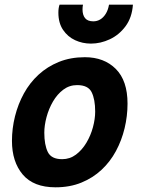

<svg xmlns="http://www.w3.org/2000/svg" viewBox="-20 -784 600 819"><path d="M217 15Q123 15 77 -39.5Q31 -94 31 -183Q31 -236 44 -288Q57 -340 82 -385.5Q107 -431 144.5 -465.5Q182 -500 231.5 -520Q281 -540 342 -540Q424 -540 474 -490Q524 -440 524 -342Q524 -289 511.5 -237Q499 -185 474.5 -139.5Q450 -94 413 -59.5Q376 -25 327 -5Q278 15 217 15ZM245 -105Q278 -105 304 -124.5Q330 -144 348.5 -175Q367 -206 376.5 -241.5Q386 -277 386 -308Q386 -360 371 -390.5Q356 -421 309 -421Q276 -421 250 -401.5Q224 -382 206 -351Q188 -320 178.5 -284.5Q169 -249 169 -218Q169 -166 184 -135.5Q199 -105 245 -105ZM368 -598Q332 -598 300.5 -612.5Q269 -627 249 -656.5Q229 -686 229 -730Q229 -750 234 -764H334Q333 -759 332.5 -754.5Q332 -750 332 -744Q332 -720 343 -706.5Q354 -693 378 -693Q394 -693 407.5 -701Q421 -709 431 -725Q441 -741 445 -764H547Q543 -709 515.5 -672Q488 -635 448.5 -616.5Q409 -598 368 -598Z"/></svg>

Font: Ubuntu Sans Mono
Style: Bold Italic
Weight: 700
Italic angle: -13.5°
Monospace: yes
Designer: Dalton Maag Ltd
Foundry: Dalton Maag Ltd
Version: Version 1.006